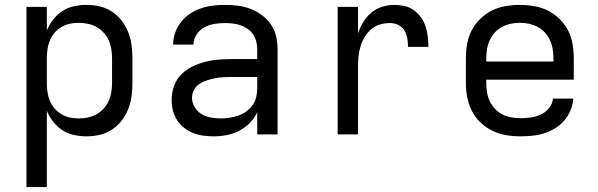

<svg xmlns="http://www.w3.org/2000/svg" viewBox="-20 -548 2440 783"><path d="M88 215V-520H171V-424Q181 -448 197 -468.5Q213 -489 234.5 -503Q256 -517 281.5 -522.5Q307 -528 332 -528Q360 -528 386.5 -522Q413 -516 436 -501Q459 -486 476 -464Q493 -442 503 -416.5Q513 -391 516.5 -364Q520 -337 520 -310V-210Q520 -183 516.5 -156Q513 -129 503 -103.5Q493 -78 476 -56Q459 -34 436 -19Q413 -4 386.5 2Q360 8 332 8Q307 8 281.5 2.5Q256 -3 234.5 -17Q213 -31 197 -51.5Q181 -72 171 -96V215ZM301 -65Q320 -65 338.5 -69Q357 -73 373.5 -82Q390 -91 403 -105.5Q416 -120 423.5 -137Q431 -154 434 -172.5Q437 -191 437 -210V-310Q437 -329 434 -347.5Q431 -366 423.5 -383Q416 -400 403 -414.5Q390 -429 373.5 -438Q357 -447 338.5 -451Q320 -455 301 -455Q282 -455 264 -451Q246 -447 230 -437.5Q214 -428 202 -413.5Q190 -399 183 -382Q176 -365 173.5 -346.5Q171 -328 171 -310V-210Q171 -192 173.5 -173.5Q176 -155 183 -138Q190 -121 202 -106.5Q214 -92 230 -82.5Q246 -73 264 -69Q282 -65 301 -65Z M851 8Q830 8 808.5 5Q787 2 767 -6Q747 -14 730 -27.5Q713 -41 701.5 -59Q690 -77 685 -98Q680 -119 680 -141Q680 -169 689 -195.5Q698 -222 717 -242Q736 -262 760.5 -274.5Q785 -287 812 -294.5Q839 -302 866.5 -304.5Q894 -307 921 -307H1029V-347Q1029 -363 1025 -379Q1021 -395 1012 -408Q1003 -421 989.5 -430.5Q976 -440 961 -445Q946 -450 930 -452Q914 -454 898 -454Q876 -454 854.5 -450.5Q833 -447 813.5 -436.5Q794 -426 781.5 -407Q769 -388 769 -366H686Q686 -391 694.5 -415Q703 -439 718.5 -458.5Q734 -478 755 -492Q776 -506 799.5 -514Q823 -522 848 -525Q873 -528 898 -528Q925 -528 951.5 -524.5Q978 -521 1002.5 -511.5Q1027 -502 1048.5 -486Q1070 -470 1085 -448Q1100 -426 1106 -400Q1112 -374 1112 -347V0H1029V-90Q1018 -66 998.5 -46.5Q979 -27 955 -14.5Q931 -2 904.5 3Q878 8 851 8ZM882 -65Q900 -65 918 -68Q936 -71 953 -77Q970 -83 985 -94Q1000 -105 1010.5 -120Q1021 -135 1025 -153Q1029 -171 1029 -189V-234H921Q905 -234 888 -233Q871 -232 855 -228.5Q839 -225 823 -220Q807 -215 793 -205.5Q779 -196 771 -181Q763 -166 763 -150Q763 -129 774 -111Q785 -93 802.5 -82.5Q820 -72 840.5 -68.5Q861 -65 882 -65Z M1357 0V-520H1440V-412Q1448 -436 1461.5 -458Q1475 -480 1494 -496Q1513 -512 1537.5 -520Q1562 -528 1587 -528Q1608 -528 1629 -523.5Q1650 -519 1667 -507Q1684 -495 1696.5 -477.5Q1709 -460 1715.5 -440Q1722 -420 1724.5 -399Q1727 -378 1727 -357H1644Q1644 -374 1641 -391.5Q1638 -409 1629 -424Q1620 -439 1604 -446.5Q1588 -454 1570 -454Q1549 -454 1529 -448Q1509 -442 1493 -428Q1477 -414 1466.5 -396Q1456 -378 1450 -358Q1444 -338 1442 -317Q1440 -296 1440 -276V0Z M2102 8Q2073 8 2043.5 3Q2014 -2 1987.5 -15Q1961 -28 1939.5 -48.5Q1918 -69 1904.5 -95.5Q1891 -122 1885.5 -151Q1880 -180 1880 -210V-310Q1880 -339 1885 -368.5Q1890 -398 1903.5 -424Q1917 -450 1938.5 -471Q1960 -492 1986 -505Q2012 -518 2041.5 -523Q2071 -528 2100 -528Q2129 -528 2158.5 -523Q2188 -518 2214 -505Q2240 -492 2261.5 -471Q2283 -450 2296.5 -424Q2310 -398 2315 -368.5Q2320 -339 2320 -310V-223H1963V-210Q1963 -191 1966 -172Q1969 -153 1977 -136Q1985 -119 1998.5 -104.5Q2012 -90 2028.5 -81.5Q2045 -73 2064 -69.5Q2083 -66 2102 -66Q2124 -66 2145 -69Q2166 -72 2185.5 -81Q2205 -90 2219 -107Q2233 -124 2235 -146H2318Q2316 -121 2306.5 -98Q2297 -75 2281 -56.5Q2265 -38 2244 -25Q2223 -12 2199.5 -4.5Q2176 3 2151.5 5.5Q2127 8 2102 8ZM1963 -297H2237V-310Q2237 -329 2234 -347.5Q2231 -366 2223 -383.5Q2215 -401 2202.5 -415Q2190 -429 2173 -438Q2156 -447 2137.5 -451Q2119 -455 2100 -455Q2081 -455 2062.5 -451Q2044 -447 2027 -438Q2010 -429 1997.5 -415Q1985 -401 1977 -383.5Q1969 -366 1966 -347.5Q1963 -329 1963 -310Z"/></svg>

Font: Iosevka SS04 Extended
Style: Regular
Weight: 400
Width: 7
Monospace: yes
Designer: Belleve Invis
Foundry: Belleve Invis
Version: Version 19.0.0; ttfautohint (v1.8.4)